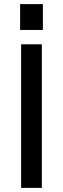

<svg xmlns="http://www.w3.org/2000/svg" viewBox="-20 -916 307 936"><path d="M184 -700V0H83V-700ZM189 -896V-770H78V-896Z"/></svg>

Font: Pathway Extreme 28pt Medium
Style: Regular
Weight: 500
Designer: Eduardo Rodriguez Tunni
Foundry: Eduardo Rodriguez Tunni
Version: Version 1.001;gftools[0.9.26]